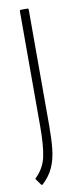

<svg xmlns="http://www.w3.org/2000/svg" viewBox="-83 -511 295 726"><g transform="rotate(-10 64.5 -148.0)"><path d="M20 184Q19 185 17.5 185Q16 185 14 183L-1 162Q-5 158 -1 155Q31 124 40 81.5Q49 39 49 -32V-476Q49 -481 54 -481H79Q83 -481 83 -476V-29Q83 20 79 58.5Q75 97 61.5 127.5Q48 158 20 184Z"/></g></svg>

Font: Sofia Sans Extra Condensed ExtraLight
Style: Regular
Weight: 250
Designer: Botio Nikoltchev, Ani Petrova
Foundry: lettersoup
Version: Version 4.101